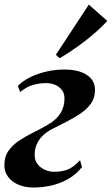

<svg xmlns="http://www.w3.org/2000/svg" viewBox="-26 -826 499 856"><path d="M122.5 10Q87.5 10 58.2 -1.8Q29 -13.5 11.2 -36Q-6.5 -58.5 -6.5 -89.5Q-6.5 -127.5 12 -153.8Q30.5 -180 60 -199.5Q89.5 -219 123.5 -235.8Q157.5 -252.5 189 -271Q226.5 -293 244 -321.8Q261.5 -350.5 261.5 -387Q261.5 -411.5 248.5 -426.8Q235.5 -442 217 -448.8Q198.5 -455.5 181 -455.5Q149.5 -455.5 120.8 -447.2Q92 -439 64 -415.5L53.5 -443Q77.5 -467 111.2 -483Q145 -499 183.5 -507.5Q222 -516 260 -516Q325 -516 361.2 -492Q397.5 -468 397.5 -424.5Q397.5 -390.5 380 -365.2Q362.5 -340 333.5 -320.2Q304.5 -300.5 270.2 -283.2Q236 -266 202 -248.5Q180 -236.5 163.5 -220Q147 -203.5 137.8 -182.5Q128.5 -161.5 128.5 -136Q128.5 -110 142.2 -93.2Q156 -76.5 176 -68.2Q196 -60 214 -60Q245 -60 271.5 -68.5Q298 -77 331 -111.5L339.5 -81Q313 -48 278 -28Q243 -8 203.2 1Q163.5 10 122.5 10ZM223 -581.5 370 -805.5 452.5 -732.5Q437 -716 417.2 -697.5Q397.5 -679 375 -660.5Q352.5 -642 328.8 -624.8Q305 -607.5 282.2 -592.5Q259.5 -577.5 239.5 -566.5Z"/></svg>

Font: Merriweather 144pt
Style: Bold Italic
Weight: 700
Italic angle: -7.8°
Version: Version 2.101